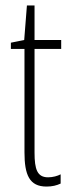

<svg xmlns="http://www.w3.org/2000/svg" viewBox="-20 -676 259 706"><path d="M157 -24C117 -24 107 -53 107 -115V-496H205V-529H107V-656H79L69 -529L20 -519V-496H70V-116C70 -33 88 10 151 10C172 10 188 6 203 -1V-35C192 -29 174 -24 157 -24Z"/></svg>

Font: Noto Sans Hebrew ExtraCondensed ExtraLight
Style: Regular
Weight: 200
Width: 2
Designer: Monotype Design Team
Foundry: Monotype Imaging Inc.
Version: Version 2.004